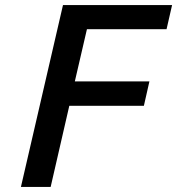

<svg xmlns="http://www.w3.org/2000/svg" viewBox="-20 -742 703 762"><path d="M641 -626 663 -722H230L63 0H181L255 -322H551L573 -419H277L325 -626Z"/></svg>

Font: Perun Medium Italic
Style: Regular
Weight: 500
Italic angle: -12°
Foundry: Copyright (c) Stefan Peev, Context Ltd, 2016
Version: Version 1.026